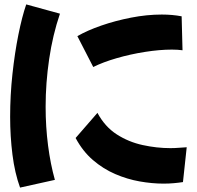

<svg xmlns="http://www.w3.org/2000/svg" viewBox="-20 -810 893 871"><path d="M71 41Q47 -25 36.5 -108.5Q26 -192 26 -280Q26 -378 36.5 -474.5Q47 -571 63.5 -653Q80 -735 99 -790L252 -748Q219 -651 203 -542Q187 -433 187 -326Q187 -235 198 -150Q209 -65 229 6ZM403 -506 331 -646Q376 -672 439.5 -694Q503 -716 574.5 -730Q646 -744 714 -744Q738 -744 760.5 -742Q783 -740 804 -736L808 -582Q786 -585 760 -585Q704 -585 637.5 -574.5Q571 -564 509 -546Q447 -528 403 -506ZM810 16Q791 19 768.5 21Q746 23 722 23Q670 23 613.5 13Q557 3 502.5 -20.5Q448 -44 401.5 -84Q355 -124 323 -184L422 -298Q456 -235 509.5 -200.5Q563 -166 627 -152Q691 -138 753 -138Q772 -138 790.5 -139.5Q809 -141 827 -142Z"/></svg>

Font: Mochiy Pop P One
Style: Regular
Weight: 400
Designer: FONTDASU
Foundry: FONTDASU / Google Inc. / Adobe
Version: Version 2.000